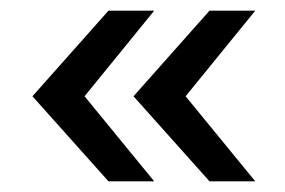

<svg xmlns="http://www.w3.org/2000/svg" viewBox="-20 -417 535 361"><path d="M374 -76 231 -236 374 -397H460L329 -236L460 -76ZM184 -76 41 -236 184 -397H270L139 -236L270 -76Z"/></svg>

Font: Mukta Medium
Style: Regular
Weight: 500
Designer: Girish Dalvi and Yashodeep Gholap
Foundry: Ek Type
Version: Version 2.538;PS 1.002;hotconv 16.6.51;makeotf.lib2.5.65220;